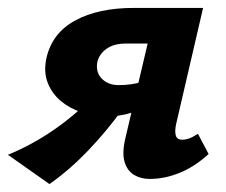

<svg xmlns="http://www.w3.org/2000/svg" viewBox="-37 -444 570 485"><path d="M341 8Q319 8 302 -2Q285 -12 278 -34Q271 -56 279 -92L336 -334H281Q251 -334 232.5 -321Q214 -308 209 -288Q204 -262 220 -245.5Q236 -229 263 -229Q295 -229 323.5 -237.5Q352 -246 369 -260L352 -193Q326 -169 296 -159.5Q266 -150 234 -150Q201 -150 170 -160Q139 -170 116.5 -189Q94 -208 83.5 -235Q73 -262 80 -296Q94 -360 152.5 -392Q211 -424 301 -424H476L408 -131Q404 -113 407 -102Q410 -91 424 -91Q431 -91 440 -94Q449 -97 463 -106L490 -55Q455 -23 417 -7.5Q379 8 341 8ZM88 21 -17 -53Q44 -78 99 -116Q154 -154 199 -201L271 -166Q231 -111 185 -63Q139 -15 88 21Z"/></svg>

Font: Ysabeau Office ExtraBold
Style: Italic
Weight: 800
Italic angle: -12°
Designer: Christian Thalmann (Catharsis Fonts)
Version: Version 2.001;gftools[0.9.30]; featfreeze: tnum,lnum,ss02